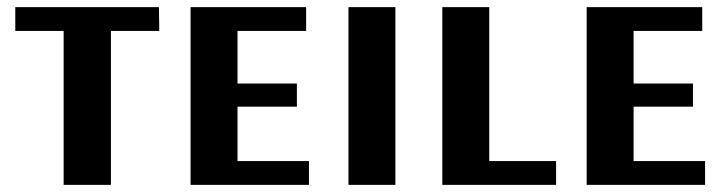

<svg xmlns="http://www.w3.org/2000/svg" viewBox="-20 -520 2048 540"><path d="M159 0V-433H23V-500H427L428 -433H292V0Z M516 0V-500H841V-433H648V-285H815V-220H648V-67H849V0Z M960 0V-500H1092V0Z M1224 0V-500H1356V-67H1544V0Z M1630 0V-500H1955V-433H1762V-285H1929V-220H1762V-67H1963V0Z"/></svg>

Font: Arsenal SC
Style: Bold
Weight: 700
Designer: Andrij Shevchenko
Foundry: Stairsfor
Version: Version 2.001; ttfautohint (v1.8.4.7-5d5b)